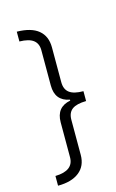

<svg xmlns="http://www.w3.org/2000/svg" viewBox="-164 -1071 758 1257"><g transform="rotate(-15 215.0 -442.5)"><path d="M384.8 -362.8Q319.3 -361.8 289.6 -339.4Q259.8 -316.9 259.8 -269.5V-31.7Q259.8 43.5 208 84.2Q156.2 125 64 125V59.1Q188 56.2 188 -34.7V-271Q188 -374 285.2 -392.6V-398.9Q188 -416.5 188 -521V-759.8Q188 -805.7 158 -828.6Q127.9 -851.6 64 -852.5V-918.9Q161.6 -917.5 210.7 -876.7Q259.8 -835.9 259.8 -759.8V-523.9Q259.8 -475.6 290 -452.6Q320.3 -429.7 384.8 -429.7ZM146 -750ZM146 -1009.8Z"/></g></svg>

Font: Noto Sans Oriya UI
Style: Regular
Weight: 400
Designer: Monotype Design Team
Foundry: Monotype Imaging Inc.
Version: Version 1.01